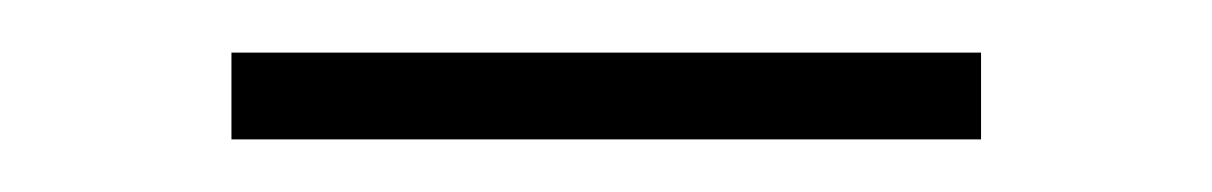

<svg xmlns="http://www.w3.org/2000/svg" viewBox="-20 -308 461 73"><path d="M68 -255V-288H353V-255Z"/></svg>

Font: Raleway-v4020 ExtraLight
Style: Regular
Weight: 275
Designer: Matt McInerney, Pablo Impallari, Rodrigo Fuenzalida
Foundry: Matt McInerney, Pablo Impallari, Rodrigo Fuenzalida
Version: Version 4.020;PS 004.020;hotconv 1.0.88;makeotf.lib2.5.64775